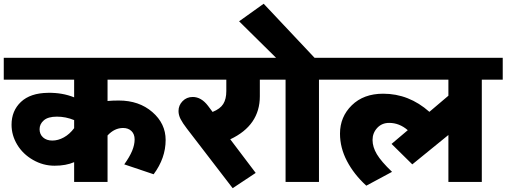

<svg xmlns="http://www.w3.org/2000/svg" viewBox="-35 -958 2667 1011"><path d="M531.3 0H355.4V-104.1Q312.4 -85.4 252.3 -85.4Q192.1 -85.4 138.8 -116Q85.4 -146.6 55.6 -196.2Q25.8 -245.7 25.8 -301.3Q25.8 -374.6 75.3 -421.4Q124.9 -468.1 217.4 -469.2Q292.7 -470.7 355.4 -445.4V-538.4H-15.2V-653.7H906V-538.4H531.3V-426.2Q556.6 -428.7 590.5 -428.7Q697.2 -428.7 767.2 -368Q837.2 -307.4 837.2 -220.9Q837.2 -125.4 774 -40.4L619.3 -92.5Q647.6 -132 660.8 -163.8Q673.9 -195.7 673.9 -223.7Q673.9 -251.8 657.2 -267.9Q640.5 -284.1 613.2 -284.1Q567.7 -284.1 531.3 -244.7ZM355.4 -283.1V-325.6Q311.4 -343.8 264.7 -343.8Q217.9 -343.8 195.7 -324.3Q173.4 -304.9 173.4 -277.8Q173.4 -250.8 191.9 -234.3Q210.3 -217.9 240.6 -217.9Q271 -217.9 301.3 -234.6Q331.6 -251.3 355.4 -283.1Z M905 -373.6Q905 -403.4 926.4 -425.4Q947.9 -447.4 979.8 -447.4Q1024.8 -447.4 1060.2 -400.9L1084.4 -368.6Q1124.4 -384.7 1140.5 -410.5Q1156.7 -436.3 1156.7 -478.3V-538.4H875.6V-653.7H1413.5V-538.4H1333.2V-451Q1333.2 -297.8 1177.5 -224.5L1311.4 -47.5L1190.1 32.9L948.9 -281.1Q926.7 -309.9 915.8 -331.1Q905 -352.4 905 -373.6Z M1468.7 0V-538.4H1383.2V-653.7H1418.6L1224 -845.8L1353.4 -938.3L1621.3 -653.7H1755.3V-538.4H1644.6V0Z M1755.3 -254.3Q1755.3 -342.8 1817.5 -403.7Q1879.7 -464.6 1982.8 -464.6Q2118.3 -464.6 2226 -369.1L2326.1 -454V-538.4H1705.8V-653.7H2612.2V-538.4H2502V0H2326.1V-247.2L2136 -92.5L2026.8 -200.2L2112.2 -272.5Q2067.7 -310.9 2014.2 -310.9Q1975.7 -310.9 1951.2 -284.4Q1926.7 -257.8 1926.7 -220.9Q1926.7 -184 1949.4 -145.9Q1972.2 -107.7 2029.3 -53.1L1893.8 19.7Q1828.6 -39.9 1792 -110Q1755.3 -180 1755.3 -254.3Z"/></svg>

Font: Khula ExtraBold
Style: Regular
Weight: 800
Designer: Erin McLaughlin, Steve Matteson
Version: Version 1.002;PS 1.0;hotconv 1.0.72;makeotf.lib2.5.5900; ttf